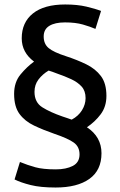

<svg xmlns="http://www.w3.org/2000/svg" viewBox="-20 -728 535 857"><path d="M228 109Q161 109 117 98Q73 87 45 73L69 -5Q103 9 137.5 18.5Q172 28 229 28Q275 28 305 12.5Q335 -3 335 -39Q335 -73 309.5 -91.5Q284 -110 222 -131Q173 -148 132 -167.5Q91 -187 67 -219.5Q43 -252 43 -309Q43 -361 71.5 -395.5Q100 -430 132 -453Q77 -494 77 -557Q77 -628 127 -668Q177 -708 271 -708Q325 -708 365.5 -698.5Q406 -689 431 -679L406 -599Q383 -609 350 -618.5Q317 -628 270 -628Q225 -628 200 -612.5Q175 -597 175 -565Q175 -532 197 -513.5Q219 -495 275 -477Q324 -461 365 -441Q406 -421 430.5 -388.5Q455 -356 455 -300Q455 -252 429.5 -218Q404 -184 368 -160Q433 -117 433 -44Q433 32 379 70.5Q325 109 228 109ZM300 -194Q330 -210 346 -236Q362 -262 362 -290Q362 -322 344.5 -341.5Q327 -361 298 -374.5Q269 -388 234 -400Q224 -404 214 -407.5Q204 -411 197 -413Q170 -397 152 -373.5Q134 -350 134 -318Q134 -271 169 -249Q204 -227 259 -208Q269 -205 280 -201Q291 -197 300 -194Z"/></svg>

Font: Ubuntu Sans Medium
Style: Regular
Weight: 500
Designer: Dalton Maag Ltd
Foundry: Dalton Maag Ltd
Version: Version 1.006; ttfautohint (v1.8.4.7-5d5b)